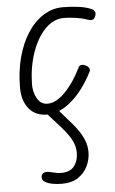

<svg xmlns="http://www.w3.org/2000/svg" viewBox="-58 -549 563 943"><g transform="rotate(-5 223.0 -78.0)"><path d="M166.5 9Q109 9 76.8 -30Q44.5 -69 44.5 -134Q44.5 -214 62.8 -282.5Q81 -351 114 -402Q147 -453 191.5 -481.2Q236 -509.5 288.5 -509.5Q324 -509.5 361 -505Q398 -500.5 422.5 -490.5Q433.5 -487 439.2 -480.8Q445 -474.5 445.8 -466.8Q446.5 -459 442 -450Q436.5 -436.5 425.8 -435Q415 -433.5 397.5 -440.5Q375.5 -448 344.5 -452.2Q313.5 -456.5 288.5 -456.5Q237.5 -456.5 196.5 -414.5Q155.5 -372.5 131 -302.8Q106.5 -233 104.5 -149Q103.5 -107.5 121.5 -75.8Q139.5 -44 173 -44Q215 -44 260 -90Q305 -136 341 -210Q345.5 -218.5 355.2 -219.2Q365 -220 378 -213Q388 -208 392 -199.2Q396 -190.5 392 -183.5Q347 -94 287 -42.5Q227 9 166.5 9ZM209 354Q182.5 354 160.5 349.5Q138.5 345 125.2 336.5Q112 328 112 316Q112 298.5 123 293Q134 287.5 151 290.5Q165.5 293 179.2 296.8Q193 300.5 209 300.5Q255 300.5 274.8 273.5Q294.5 246.5 294.5 209Q294.5 181 283.8 156.2Q273 131.5 251 103.5Q235 83 208 53.5Q181 24 160.5 1Q150.5 -10.5 157.2 -25.2Q164 -40 178.5 -40Q185.5 -40 191.2 -40.2Q197 -40.5 205 -29.5Q213 -19 228 -1Q243 17 259.2 35.2Q275.5 53.5 286.5 66.5Q301 83 316.2 105.2Q331.5 127.5 341.8 154Q352 180.5 352 210Q352 246 336.2 279Q320.5 312 289 333Q257.5 354 209 354Z"/></g></svg>

Font: Edu AU VIC WA NT Pre
Style: Regular
Weight: 400
Designer: Tina and Corey Anderson, Eben Sorkin, Mirko Velimirovic
Foundry: Google for Education
Version: Version 1.001